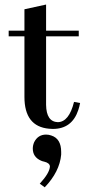

<svg xmlns="http://www.w3.org/2000/svg" viewBox="-20 -548 372 832"><path d="M17.6 -390.6H85.9V-127.9Q85.9 0 192.4 9.8Q201.2 10.7 209 10.7Q292 10.7 319.3 -71.3Q324.2 -85.9 327.1 -101.6L300.8 -106.4Q279.3 -19.5 230.5 -18.6Q180.7 -20.5 179.7 -93.8V-390.6H321.3V-415H179.7V-528.3L85.9 -507.8V-415H17.6ZM245.1 110.4Q245.1 52.7 202.1 39.1Q191.4 35.2 179.7 35.2Q144.5 35.2 127.9 68.4Q122.1 82 122.1 95.7Q122.1 132.8 158.2 148.4Q165 151.4 170.9 152.3Q195.3 158.2 196.3 172.9Q195.3 201.2 152.3 248L173.8 263.7Q238.3 196.3 245.1 122.1Q245.1 115.2 245.1 110.4Z"/></svg>

Font: Abhaya Libre SemiBold
Style: Regular
Weight: 600
Designer: Pushpananda Ekanayake, Sol Matas, Pathum Egodawatta
Foundry: Mooniak
Version: Version 1.050 ; ttfautohint (v1.6)